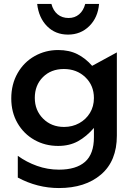

<svg xmlns="http://www.w3.org/2000/svg" viewBox="-20 -767 674 971"><path d="M156 -272Q156 -336 197 -377Q238 -418 303 -418Q368 -418 411.5 -376.5Q455 -335 455 -271Q455 -229 435 -196Q415 -163 380.5 -144Q346 -125 304 -125Q240 -125 198 -167Q156 -209 156 -272ZM278 91Q221 91 167.5 72Q114 53 70 21V131Q169 184 278 184Q411 184 491 115.5Q571 47 571 -81V-502L446 -434Q413 -472 371.5 -493Q330 -514 274 -514Q210 -514 155.5 -483.5Q101 -453 69 -397Q37 -341 37 -269Q37 -199 68.5 -144.5Q100 -90 154 -59.5Q208 -29 274 -29Q331 -29 374 -52.5Q417 -76 455 -120V-73Q455 12 410 51.5Q365 91 278 91ZM327 -676Q294 -676 271.5 -694.5Q249 -713 240 -747H168Q176 -677 218 -634.5Q260 -592 324 -592Q388 -592 431.5 -635Q475 -678 481 -747H411Q402 -713 380 -694.5Q358 -676 327 -676Z"/></svg>

Font: Geom Medium
Style: Bold
Weight: 500
Version: Version 1.102